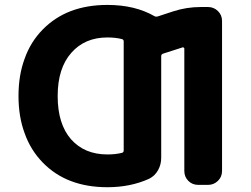

<svg xmlns="http://www.w3.org/2000/svg" viewBox="-20 -785 1040 795"><path d="M424.8 -9.8Q340.8 -9.8 273.9 -35.2Q207 -60.5 156.7 -112.3Q106.4 -164.1 82 -233.4Q56.6 -301.8 56.6 -387.7Q56.6 -473.6 82 -542Q106.4 -611.3 156.7 -662.6Q207 -713.9 273.9 -739.3Q340.8 -764.6 424.8 -764.6Q539.1 -764.6 620.1 -717.8Q626 -714.8 632.8 -716.8L698.2 -738.3Q752.9 -755.9 810.5 -755.9H841.8Q865.2 -755.9 882.3 -739.3Q899.4 -722.7 899.4 -698.2V-77.1Q899.4 -52.7 882.3 -36.1Q865.2 -19.5 841.8 -19.5H800.8Q776.4 -19.5 759.8 -36.1Q743.2 -52.7 743.2 -77.1V-584Q743.2 -585.9 740.7 -587.9Q738.3 -589.8 736.3 -588.9L654.3 -562.5Q647.5 -559.6 647.5 -552.7V-131.8Q647.5 -103.5 634.3 -80.1Q621.1 -56.6 597.7 -44.9Q520.5 -9.8 424.8 -9.8ZM424.8 -629.9Q331.1 -629.9 275.4 -566.4Q218.8 -502.9 218.8 -387.2Q218.8 -271.5 274.4 -208Q330.1 -145.5 424.8 -145.5Q459 -145.5 485.4 -152.3Q492.2 -154.3 492.2 -162.1V-613.3Q492.2 -621.1 485.4 -623Q459 -629.9 424.8 -629.9Z"/></svg>

Font: Rounded Mgen+ 1mn bold
Style: Bold
Weight: 700
Designer: [Source Han Sans]
Ryoko NISHIZUKA  (kana & ideographs); Paul D. Hunt (Latin, Greek & Cyrillic); Wenlong ZHANG  (bopomofo
Version: Version 1.059.20150602